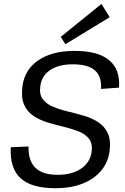

<svg xmlns="http://www.w3.org/2000/svg" viewBox="-20 -973 651 1000"><path d="M269.2 7.3Q144.1 7.3 87.3 -44.6Q30.6 -96.5 36 -206.1L128.5 -210.2Q126.8 -135.8 164.4 -99.1Q202 -62.5 280 -62.5Q354.6 -62.5 401.8 -94.4Q449 -126.3 457.3 -181.8Q462.8 -224.2 444.4 -249Q425.9 -273.9 391.2 -287.8Q356.6 -301.6 314.9 -311.8Q273.1 -322 231.1 -334.3Q189.1 -346.6 155.6 -368.5Q122 -390.4 105.5 -427.8Q89 -465.1 97 -525.1Q109.3 -611.9 180.7 -659.9Q252.1 -707.9 369 -707.9Q490.2 -707.9 548.3 -659.7Q606.5 -611.5 599.9 -516.6L506.4 -509.8Q510.1 -575.2 474.1 -606.7Q438.1 -638.1 358.8 -638.1Q287 -638.1 242.2 -608.8Q197.3 -579.4 190.1 -525.7Q183.7 -482.4 202.5 -457.1Q221.3 -431.8 255.5 -417.4Q289.8 -402.9 331.9 -392.8Q374.1 -382.7 416.1 -370.5Q458.2 -358.2 491.3 -336.8Q524.4 -315.5 541.4 -279.2Q558.4 -242.9 550.4 -183Q542.1 -125 504.9 -81.9Q467.8 -38.8 407.6 -15.7Q347.5 7.3 269.2 7.3ZM551.2 -883.4 320.6 -742.6 296.4 -781 508.5 -952.6Z"/></svg>

Font: Pathway Extreme 8pt Thin
Style: Italic
Weight: 100
Italic angle: -8°
Designer: Eduardo Rodriguez Tunni
Foundry: Eduardo Rodriguez Tunni
Version: Version 1.000